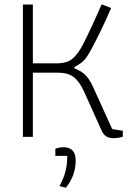

<svg xmlns="http://www.w3.org/2000/svg" viewBox="-20 -633 621 888"><path d="M450 -29 369 -209Q348 -255 321.5 -276Q295 -297 245 -297H132V0H86V-612H132V-340H240Q291 -340 316 -362Q341 -384 363 -426Q402 -502 450 -613L494 -596Q452 -498 406 -412Q386 -374 371.5 -357Q357 -340 324 -323V-317Q357 -304 375 -286Q393 -268 409 -234L499 -36L548 -28V-1Q528 6 505 6Q484 6 471 -2.5Q458 -11 450 -29ZM255 228Q273 195 282 163Q291 131 291 88H236V55Q255 48 274 48Q330 48 330 110Q330 178 285 235Z"/></svg>

Font: Athiti Light
Style: Regular
Weight: 300
Designer: CadsonDemak Team
Foundry: CadsonDemak
Version: Version 1.033